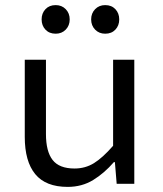

<svg xmlns="http://www.w3.org/2000/svg" viewBox="-20 -720 640 752"><path d="M245 12Q159 12 118 -38Q77 -88 77 -184V-486H160V-195Q160 -127 186 -93.5Q212 -60 272 -60Q314 -60 348 -81Q382 -102 423 -149V-486H506V0H437L430 -85H426Q389 -42 345 -15Q301 12 245 12ZM198 -588Q173 -588 158 -604Q143 -620 143 -644Q143 -668 158 -684Q173 -700 198 -700Q222 -700 237.5 -684Q253 -668 253 -644Q253 -620 237.5 -604Q222 -588 198 -588ZM392 -588Q368 -588 352.5 -604Q337 -620 337 -644Q337 -668 352.5 -684Q368 -700 392 -700Q417 -700 432 -684Q447 -668 447 -644Q447 -620 432 -604Q417 -588 392 -588Z"/></svg>

Font: Source Code Variable
Style: Regular
Weight: 400
Monospace: yes
Designer: Paul D. Hunt, Teo Tuominen
Foundry: Adobe Systems Incorporated
Version: Version 1.010;hotconv 1.0.106;makeotfexe 2.5.65593